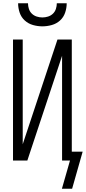

<svg xmlns="http://www.w3.org/2000/svg" viewBox="-20 -975 522 1166"><path d="M237 -815Q209 -815 180.5 -823Q152 -831 130.5 -850.5Q109 -870 99.5 -898Q90 -926 90 -955H150Q150 -938 155.5 -921Q161 -904 173.5 -892Q186 -880 203 -874.5Q220 -869 237 -869Q255 -869 272 -874.5Q289 -880 301.5 -892Q314 -904 319.5 -921Q325 -938 325 -955H385Q385 -926 375.5 -898Q366 -870 344.5 -850.5Q323 -831 294.5 -823Q266 -815 237 -815ZM356 171 405 0H357V-636L146 0H59V-735H118V-99L329 -735H416V-54H482L418 171Z"/></svg>

Font: Iosevka QP Light
Style: Regular
Weight: 300
Designer: Belleve Invis
Foundry: Belleve Invis
Version: Version 20.0.0; ttfautohint (v1.8.4)